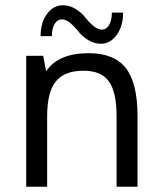

<svg xmlns="http://www.w3.org/2000/svg" viewBox="-20 -713 615 733"><path d="M156 -441Q203 -510 318 -510Q416 -510 460.5 -453Q505 -396 505 -270V0H425V-270Q425 -362 395.5 -402.5Q366 -443 299 -443Q226 -443 193 -402Q160 -361 160 -270V0H80V-500H145ZM135 -575Q135 -627 159.5 -660Q184 -693 220 -693Q246 -693 269 -678.5Q292 -664 305.5 -646.5Q319 -629 336 -614.5Q353 -600 369 -600Q386 -600 396.5 -617.5Q407 -635 407 -665H450Q450 -613 425.5 -579.5Q401 -546 365 -546Q339 -546 316 -560.5Q293 -575 279.5 -592.5Q266 -610 249 -624.5Q232 -639 216 -639Q199 -639 188.5 -621.5Q178 -604 178 -575Z"/></svg>

Font: Fivo Sans
Style: Regular
Weight: 400
Designer: Alexander Slobzheninov
Foundry: Alexander Slobzheninov
Version: 1.0